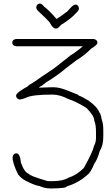

<svg xmlns="http://www.w3.org/2000/svg" viewBox="-20 -891 626 1079"><path d="M70.3 -671.9H505.9Q527.3 -668.5 527.3 -650.4Q527.3 -638.7 494.1 -619.1Q453.1 -578.1 410.2 -552.7L353.5 -509.8Q302.7 -466.8 248 -433.6Q244.6 -433.6 216.8 -410.2Q205.6 -406.7 199.2 -398.4Q241.2 -400.4 261.7 -400.4H287.1Q315.9 -400.4 373 -377L406.2 -363.3Q411.6 -363.3 427.7 -351.6Q434.1 -351.6 476.6 -326.2Q526.4 -291.5 539.1 -257.8Q544.4 -257.8 552.7 -214.8Q560.5 -198.2 560.5 -160.2V-123Q560.5 -73.7 541 -43Q524.9 10.7 511.7 25.4Q488.3 81.1 470.7 91.8Q420.9 137.2 355.5 156.2Q355.5 167 271.5 168H263.7Q231.4 168 201.2 154.3Q175.3 151.4 121.1 123Q101.6 112.8 82 89.8Q50.8 26.9 50.8 -5.9V-7.8Q54.2 -29.3 72.3 -29.3Q92.3 -29.3 97.7 23.4Q118.2 80.1 142.6 85.9Q143.6 96.2 242.2 125Q244.1 127 257.8 127H275.4Q334 127 365.2 107.4Q411.1 93.3 451.2 52.7Q502.4 -38.6 507.8 -70.3Q519.5 -89.4 519.5 -117.2V-148.4Q519.5 -190.4 509.8 -212.9Q509.8 -240.7 464.8 -285.2Q410.6 -318.8 361.3 -335.9Q315.4 -359.4 275.4 -359.4Q165 -359.4 130.9 -343.8Q105 -332 87.9 -332Q70.3 -338.4 70.3 -353.5Q70.3 -370.1 136.7 -406.2Q136.7 -410.6 173.8 -431.6Q197.8 -449.7 285.2 -507.8L359.4 -566.4Q375.5 -580.6 398.4 -593.8Q444.8 -628.4 445.3 -630.9H70.3Q48.8 -634.3 48.8 -652.3Q48.8 -668 70.3 -671.9ZM205.1 -871.1Q213.4 -871.1 228.5 -853.5Q257.8 -831.1 296.9 -785.2H298.8Q329.6 -804.2 351.6 -822.3Q355.5 -822.3 380.9 -851.6Q395 -865.2 404.3 -865.2Q419.9 -865.2 423.8 -843.8Q423.8 -831.5 404.3 -814.5Q385.3 -792 334 -757.8Q327.6 -757.8 304.7 -732.4L293 -730.5Q276.9 -730.5 259.8 -763.7Q246.1 -781.7 191.4 -832Q183.6 -842.3 183.6 -849.6Q187 -871.1 205.1 -871.1Z"/></svg>

Font: CEF Fonts CJK
Style: Regular
Weight: 400
Designer: PartyBoss (派对大魔王)
Version: Release 2.25